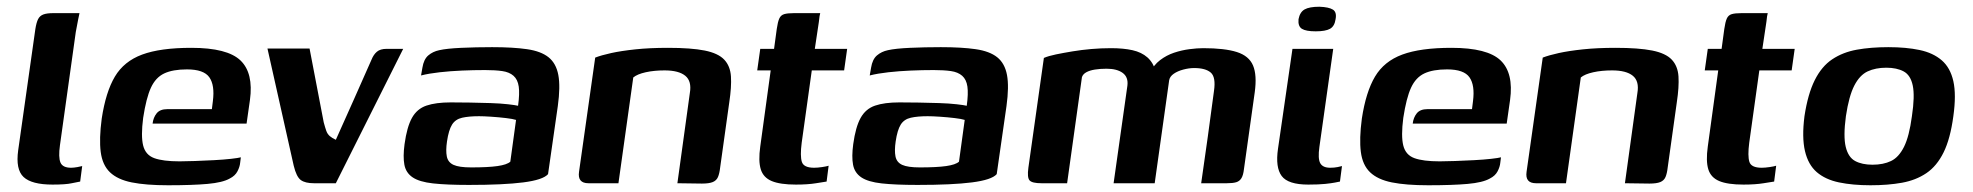

<svg xmlns="http://www.w3.org/2000/svg" viewBox="-20 -544 5856 570"><path d="M136 4Q74 4 50 -18.5Q26 -41 34 -98L85 -458Q88 -477 93 -487Q98 -497 108.5 -501Q119 -505 138 -505H216Q215 -502 212 -486Q209 -470 205 -449L158 -113Q153 -77 159.5 -61.5Q166 -46 191 -46Q199 -46 210 -48Q221 -50 224 -51L218 -5Q211 -4 193 0Q175 4 136 4Z M479 6Q413 6 371 -2.5Q329 -11 306.5 -32.5Q284 -54 279 -93Q274 -132 282 -192Q294 -271 321 -316.5Q348 -362 402 -382Q456 -402 548 -402Q655 -402 694 -364.5Q733 -327 722 -247L712 -177H433Q435 -195 445 -207.5Q455 -220 477 -220H609L612 -244Q618 -291 601.5 -314.5Q585 -338 535 -338Q493 -338 467.5 -326Q442 -314 428 -283.5Q414 -253 405 -194Q398 -140 405 -112Q412 -84 438 -74.5Q464 -65 513 -65Q531 -65 558.5 -66Q586 -67 615 -68.5Q644 -70 666 -72.5Q688 -75 695 -77L693 -61Q692 -49 685 -35.5Q678 -22 662 -14Q641 -2 596 2Q551 6 479 6Z M912 0Q886 0 873 -9.5Q860 -19 852 -52L774 -400H899L941 -181Q945 -166 948.5 -156Q952 -146 959 -140Q966 -134 977 -129Q1004 -189 1030.5 -248.5Q1057 -308 1083 -367Q1089 -382 1099 -390.5Q1109 -399 1128 -399H1177L977 0Z M1372 5Q1306 5 1265.5 0.5Q1225 -4 1205 -17.5Q1185 -31 1180.5 -55Q1176 -79 1181 -116Q1188 -167 1203 -194Q1218 -221 1246 -230.5Q1274 -240 1318 -240Q1344 -240 1375 -239.5Q1406 -239 1436 -238Q1466 -237 1488 -234.5Q1510 -232 1518 -230Q1523 -266 1520 -287Q1517 -308 1504.5 -319Q1492 -330 1471 -333Q1450 -336 1420 -336Q1386 -336 1351.5 -334.5Q1317 -333 1285.5 -329.5Q1254 -326 1230 -320L1234 -343Q1238 -368 1251.5 -379.5Q1265 -391 1284 -395Q1306 -400 1349.5 -402Q1393 -404 1441 -404Q1503 -404 1544.5 -398Q1586 -392 1608.5 -374Q1631 -356 1637.5 -321.5Q1644 -287 1636 -229L1607 -27Q1592 -10 1533.5 -2.5Q1475 5 1372 5ZM1379 -47Q1429 -47 1457 -51Q1485 -55 1495 -64L1512 -188Q1503 -191 1482 -193.5Q1461 -196 1438.5 -197.5Q1416 -199 1402 -199Q1372 -199 1352 -194.5Q1332 -190 1322 -174Q1312 -158 1307 -124Q1303 -97 1306.5 -79.5Q1310 -62 1326.5 -54.5Q1343 -47 1379 -47Z M1727 0Q1694 0 1699 -34L1747 -373Q1765 -380 1794.5 -386.5Q1824 -393 1866.5 -397.5Q1909 -402 1963 -402Q2032 -402 2072 -394Q2112 -386 2130 -367Q2148 -348 2150 -317Q2152 -286 2145 -240L2118 -47Q2116 -29 2111.5 -18.5Q2107 -8 2096 -3.5Q2085 1 2064 1L1991 0L2028 -268Q2034 -303 2014.5 -319Q1995 -335 1953 -335Q1922 -335 1897 -329.5Q1872 -324 1860 -314L1816 0Z M2343 4Q2296 4 2271 -6.5Q2246 -17 2238.5 -41.5Q2231 -66 2237 -109L2268 -335H2228L2237 -399H2278L2286 -458Q2289 -479 2293.5 -489Q2298 -499 2308 -502Q2318 -505 2337 -505H2415Q2414 -502 2413 -495.5Q2412 -489 2411 -479L2399 -399H2495L2486 -335H2390L2360 -120Q2355 -81 2360.5 -63.5Q2366 -46 2397 -46Q2407 -46 2420.5 -48Q2434 -50 2440 -52L2434 -5Q2427 -4 2402.5 0Q2378 4 2343 4Z M2704 5Q2638 5 2597.5 0.5Q2557 -4 2537 -17.5Q2517 -31 2512.5 -55Q2508 -79 2513 -116Q2520 -167 2535 -194Q2550 -221 2578 -230.5Q2606 -240 2650 -240Q2676 -240 2707 -239.5Q2738 -239 2768 -238Q2798 -237 2820 -234.5Q2842 -232 2850 -230Q2855 -266 2852 -287Q2849 -308 2836.5 -319Q2824 -330 2803 -333Q2782 -336 2752 -336Q2718 -336 2683.5 -334.5Q2649 -333 2617.5 -329.5Q2586 -326 2562 -320L2566 -343Q2570 -368 2583.5 -379.5Q2597 -391 2616 -395Q2638 -400 2681.5 -402Q2725 -404 2773 -404Q2835 -404 2876.5 -398Q2918 -392 2940.5 -374Q2963 -356 2969.5 -321.5Q2976 -287 2968 -229L2939 -27Q2924 -10 2865.5 -2.5Q2807 5 2704 5ZM2711 -47Q2761 -47 2789 -51Q2817 -55 2827 -64L2844 -188Q2835 -191 2814 -193.5Q2793 -196 2770.5 -197.5Q2748 -199 2734 -199Q2704 -199 2684 -194.5Q2664 -190 2654 -174Q2644 -158 2639 -124Q2635 -97 2638.5 -79.5Q2642 -62 2658.5 -54.5Q2675 -47 2711 -47Z M3072 0Q3044 0 3036.5 -8.5Q3029 -17 3033 -46L3079 -372Q3093 -378 3115 -382.5Q3137 -387 3164 -391.5Q3191 -396 3220 -398.5Q3249 -401 3278 -401Q3315 -401 3342 -395Q3369 -389 3386.5 -373.5Q3404 -358 3413 -328H3394Q3405 -351 3424 -365.5Q3443 -380 3465.5 -387.5Q3488 -395 3511 -398Q3534 -401 3552 -401Q3616 -401 3652 -389.5Q3688 -378 3700 -349.5Q3712 -321 3705 -270L3673 -42Q3671 -24 3665.5 -15Q3660 -6 3650 -3Q3640 0 3622 0H3546Q3556 -69 3565.5 -137Q3575 -205 3584 -274Q3590 -315 3574.5 -328.5Q3559 -342 3525 -342Q3510 -342 3493 -337.5Q3476 -333 3464.5 -325Q3453 -317 3451 -306L3408 0H3286L3327 -290Q3330 -315 3313 -327.5Q3296 -340 3265 -340Q3246 -340 3230.5 -337.5Q3215 -335 3205 -329.5Q3195 -324 3192 -315L3148 0Z M3864 4Q3804 4 3785 -21.5Q3766 -47 3774 -102L3817 -399H3938L3897 -108Q3892 -73 3899.5 -59.5Q3907 -46 3929 -46Q3941 -46 3951 -48Q3961 -50 3964 -51L3958 -5Q3953 -4 3943 -2Q3933 0 3914 2Q3895 4 3864 4ZM3886 -451Q3857 -451 3845 -458.5Q3833 -466 3835 -487Q3839 -508 3853 -516Q3867 -524 3897 -524Q3925 -523 3937 -515.5Q3949 -508 3945 -487Q3942 -466 3928.5 -458.5Q3915 -451 3886 -451Z M4220 6Q4154 6 4112 -2.5Q4070 -11 4047.5 -32.5Q4025 -54 4020 -93Q4015 -132 4023 -192Q4035 -271 4062 -316.5Q4089 -362 4143 -382Q4197 -402 4289 -402Q4396 -402 4435 -364.5Q4474 -327 4463 -247L4453 -177H4174Q4176 -195 4186 -207.5Q4196 -220 4218 -220H4350L4353 -244Q4359 -291 4342.5 -314.5Q4326 -338 4276 -338Q4234 -338 4208.5 -326Q4183 -314 4169 -283.5Q4155 -253 4146 -194Q4139 -140 4146 -112Q4153 -84 4179 -74.5Q4205 -65 4254 -65Q4272 -65 4299.5 -66Q4327 -67 4356 -68.5Q4385 -70 4407 -72.5Q4429 -75 4436 -77L4434 -61Q4433 -49 4426 -35.5Q4419 -22 4403 -14Q4382 -2 4337 2Q4292 6 4220 6Z M4540 0Q4507 0 4512 -34L4560 -373Q4578 -380 4607.5 -386.5Q4637 -393 4679.5 -397.5Q4722 -402 4776 -402Q4845 -402 4885 -394Q4925 -386 4943 -367Q4961 -348 4963 -317Q4965 -286 4958 -240L4931 -47Q4929 -29 4924.5 -18.5Q4920 -8 4909 -3.5Q4898 1 4877 1L4804 0L4841 -268Q4847 -303 4827.5 -319Q4808 -335 4766 -335Q4735 -335 4710 -329.5Q4685 -324 4673 -314L4629 0Z M5156 4Q5109 4 5084 -6.5Q5059 -17 5051.5 -41.5Q5044 -66 5050 -109L5081 -335H5041L5050 -399H5091L5099 -458Q5102 -479 5106.5 -489Q5111 -499 5121 -502Q5131 -505 5150 -505H5228Q5227 -502 5226 -495.5Q5225 -489 5224 -479L5212 -399H5308L5299 -335H5203L5173 -120Q5168 -81 5173.5 -63.5Q5179 -46 5210 -46Q5220 -46 5233.5 -48Q5247 -50 5253 -52L5247 -5Q5240 -4 5215.5 0Q5191 4 5156 4Z M5533 6Q5480 6 5439.5 -2.5Q5399 -11 5373.5 -33Q5348 -55 5338.5 -95.5Q5329 -136 5337 -199Q5347 -265 5367.5 -306Q5388 -347 5419.5 -368Q5451 -389 5492.5 -396.5Q5534 -404 5586 -404Q5639 -404 5679 -395.5Q5719 -387 5744.5 -365Q5770 -343 5779 -303Q5788 -263 5779 -199Q5770 -132 5750 -91.5Q5730 -51 5699 -30Q5668 -9 5626.5 -1.5Q5585 6 5533 6ZM5539 -55Q5571 -55 5594 -66Q5617 -77 5632.5 -108Q5648 -139 5656 -199Q5665 -259 5658.5 -290Q5652 -321 5631.5 -332Q5611 -343 5580 -343Q5548 -343 5524.5 -332Q5501 -321 5485 -290Q5469 -259 5460 -199Q5452 -139 5459.5 -108Q5467 -77 5487.5 -66Q5508 -55 5539 -55Z"/></svg>

Font: Genos Thin SemiBold
Style: Italic
Weight: 600
Italic angle: -8°
Version: Version 1.010